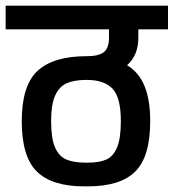

<svg xmlns="http://www.w3.org/2000/svg" viewBox="-30 -674 615 680"><path d="M420 -443Q462 -418 482 -369Q502 -320 502 -245Q502 -119 449 -66.5Q396 -14 282 -14H267Q154 -14 100.5 -66.5Q47 -119 47 -245Q47 -371 103 -423Q159 -475 277 -475Q320 -475 338 -489.5Q356 -504 356 -541V-570H-10V-654H565V-570H460V-541Q460 -478 420 -443ZM398 -245Q398 -330 368 -360.5Q338 -391 277 -391Q234 -391 207 -379.5Q180 -368 165.5 -336Q151 -304 151 -245Q151 -185 164.5 -153Q178 -121 204 -109.5Q230 -98 273 -98H282Q323 -98 347.5 -109.5Q372 -121 385 -153Q398 -185 398 -245Z"/></svg>

Font: Biryani SemiBold
Style: Regular
Weight: 600
Designer: Dan Reynolds and Mathieu Réguer
Foundry: Dan Reynolds and Mathieu Réguer
Version: Version 1.004; ttfautohint (v1.1) -l 5 -r 5 -G 72 -x 0 -D la